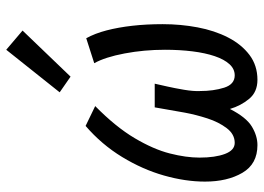

<svg xmlns="http://www.w3.org/2000/svg" viewBox="-132 -684 825 600"><g transform="rotate(-90 280.0 -383.5)"><path d="M127 9Q68 9 40.5 -38Q13 -85 13 -155Q13 -216 32 -283Q51 -350 90 -414Q129 -478 187 -528L249 -498Q184 -434 149 -375Q114 -316 101 -265Q88 -214 88 -172Q88 -123 99.5 -92.5Q111 -62 134 -62Q161 -62 180 -87Q199 -112 210.5 -147.5Q222 -183 228.5 -218Q235 -253 238 -272L245 -312H319L310 -272Q305 -250 300 -220.5Q295 -191 296 -171Q296 -128 306.5 -95Q317 -62 345 -62Q365 -62 380 -78.5Q395 -95 405 -124.5Q415 -154 420 -194Q425 -234 425 -280Q425 -345 413.5 -406Q402 -467 383 -501L461 -526Q476 -499 485.5 -462.5Q495 -426 500 -382Q505 -338 505 -287Q505 -231 495 -178Q485 -125 463.5 -83Q442 -41 409 -16Q376 9 331 9Q293 9 271.5 -17Q250 -43 240 -77Q214 -26 185 -8.5Q156 9 127 9ZM341 -575 292 -609 425 -776 485 -725Z"/></g></svg>

Font: Ubuntu Sans Mono
Style: Italic
Weight: 400
Italic angle: -13.5°
Monospace: yes
Designer: Dalton Maag Ltd
Foundry: Dalton Maag Ltd
Version: Version 1.006